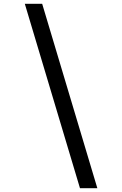

<svg xmlns="http://www.w3.org/2000/svg" viewBox="-20 -843 640 1006"><path d="M399 143 110 -823H201L490 143Z"/></svg>

Font: Iosevka Etoile
Style: Italic
Weight: 400
Italic angle: -9°
Designer: Belleve Invis
Foundry: Belleve Invis
Version: Version 22.1.2; ttfautohint (v1.8.4)